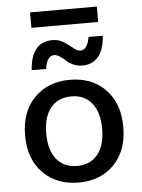

<svg xmlns="http://www.w3.org/2000/svg" viewBox="-59 -912 717 968"><g transform="rotate(-5 300.0 -428.0)"><path d="M468 -866V-788H130V-866ZM485 -717Q481 -648 451 -612Q421 -576 370 -576Q345 -576 323 -586Q301 -596 288.5 -608.5Q276 -621 260.5 -631Q245 -641 232 -641Q195 -641 186 -575H113Q122 -717 231 -717Q262 -717 287.5 -700.5Q313 -684 332 -668Q351 -652 366 -652Q402 -652 413 -717ZM120 -440Q189 -510 300 -510Q411 -510 479.5 -440Q548 -370 548 -250Q548 -130 479.5 -60Q411 10 300 10Q189 10 120 -60Q51 -130 51 -250Q51 -370 120 -440ZM300 -426Q233 -426 195.5 -380Q158 -334 158 -250Q158 -166 195.5 -120Q233 -74 300 -74Q366 -74 403.5 -120Q441 -166 441 -250Q441 -334 403.5 -380Q366 -426 300 -426Z"/></g></svg>

Font: Elaine Sans Medium
Style: Regular
Weight: 500
Designer: Wei Huang
Foundry: Wei Huang
Version: Version 2.001;PS 002.001;hotconv 1.0.88;makeotf.lib2.5.64775